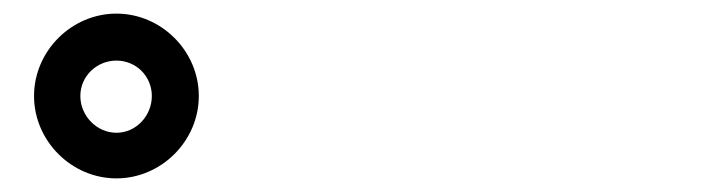

<svg xmlns="http://www.w3.org/2000/svg" viewBox="-20 -849 1040 282"><path d="M30 -708C30 -642 85 -587 151 -587C217 -587 272 -642 272 -708C272 -774 217 -829 151 -829C85 -829 30 -774 30 -708ZM98 -708C98 -737 122 -760 151 -760C180 -760 203 -737 203 -708C203 -679 180 -654 151 -654C122 -654 98 -679 98 -708Z"/></svg>

Font: Noto Sans CJK JP Black
Style: Regular
Weight: 900
Designer: Ryoko NISHIZUKA (kana & ideographs); Paul D. Hunt (Latin, Greek & Cyrillic); Wenlong ZHANG (bopomofo); Sandoll Communica
Foundry: Adobe Systems Incorporated
Version: Version 1.004;PS 1.004;hotconv 1.0.82;makeotf.lib2.5.63406